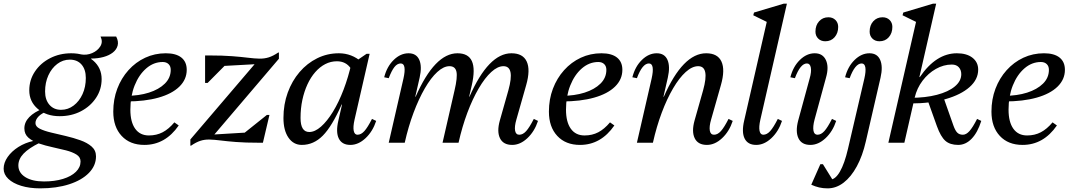

<svg xmlns="http://www.w3.org/2000/svg" viewBox="-110 -785 5908 1056"><path d="M111 251Q52 251 6.5 237Q-39 223 -64.5 198.5Q-90 174 -90 143Q-90 110 -68 78.5Q-46 47 -9 23.5Q28 0 74 -10V-18H109V0Q48 30 19.5 60Q-9 90 -9 125Q-9 165 29 189Q67 213 132 213Q191 213 236.5 199Q282 185 307.5 160Q333 135 333 103Q333 79 310.5 65Q288 51 253 42Q218 33 178.5 24.5Q139 16 104 4Q69 -8 46.5 -27.5Q24 -47 24 -79Q24 -113 51 -141Q78 -169 128 -188L148 -172Q119 -162 102 -144.5Q85 -127 85 -108Q85 -89 109 -77Q133 -65 171 -56Q209 -47 251.5 -37Q294 -27 332 -13.5Q370 0 394 21Q418 42 418 75Q418 126 379 166Q340 206 270.5 228.5Q201 251 111 251ZM218 -146Q145 -146 98 -186Q51 -226 51 -288Q51 -345 82 -391.5Q113 -438 165.5 -465Q218 -492 282 -492Q356 -492 402.5 -452Q449 -412 449 -350Q449 -293 418 -246.5Q387 -200 335 -173Q283 -146 218 -146ZM226 -181Q264 -181 295 -204.5Q326 -228 344 -267.5Q362 -307 362 -356Q362 -403 338.5 -430Q315 -457 274 -457Q236 -457 205 -433.5Q174 -410 156 -370.5Q138 -331 138 -282Q138 -236 162 -208.5Q186 -181 226 -181ZM333 -454 334 -486Q367 -480 397 -493Q427 -506 442 -530.5Q457 -555 443 -584H529Q543 -557 537 -534.5Q531 -512 510.5 -496Q490 -480 459 -471.5Q428 -463 391 -463V-454Z M684 12Q605 12 559 -37.5Q513 -87 513 -171Q513 -239 535 -297Q557 -355 596.5 -399Q636 -443 688.5 -467.5Q741 -492 802 -492Q858 -492 887.5 -468.5Q917 -445 917 -401Q917 -348 876.5 -308.5Q836 -269 761.5 -248Q687 -227 585 -227V-258Q654 -258 709 -275.5Q764 -293 796.5 -325Q829 -357 829 -401Q829 -421 817 -432.5Q805 -444 785 -444Q735 -444 694.5 -409Q654 -374 630.5 -315Q607 -256 607 -182Q607 -114 633.5 -77Q660 -40 709 -40Q751 -40 784.5 -57.5Q818 -75 849 -112L873 -95Q799 12 684 12Z M937 16V-18L1311 -456L1332 -434L1060 -419L1018 -480H1041Q1115 -480 1166.5 -476Q1218 -472 1254 -467.5Q1290 -463 1317 -462.5Q1344 -462 1368 -469.5Q1392 -477 1420 -496H1424V-462L1050 -23L1029 -43L1294 -59L1336 0H1313Q1239 0 1188.5 -4Q1138 -8 1102.5 -12.5Q1067 -17 1041 -17.5Q1015 -18 992 -10.5Q969 -3 941 16ZM1336 0 1198 -25 1358 -153H1372ZM1018 -329V-480L1163 -461L1032 -329Z M1550 12Q1504 12 1476.5 -28Q1449 -68 1449 -136Q1449 -211 1472.5 -275.5Q1496 -340 1537.5 -388.5Q1579 -437 1634.5 -464.5Q1690 -492 1754 -492Q1789 -492 1820.5 -480Q1852 -468 1879 -444L1846 -296Q1846 -369 1819.5 -408.5Q1793 -448 1743 -448Q1709 -448 1679 -432.5Q1649 -417 1624 -388.5Q1599 -360 1581 -321Q1563 -282 1553 -235.5Q1543 -189 1543 -136Q1543 -59 1591 -59Q1622 -59 1655.5 -88.5Q1689 -118 1721 -170Q1753 -222 1779.5 -291.5Q1806 -361 1824 -441H1870L1819 -210H1769Q1716 -90 1665.5 -39Q1615 12 1550 12ZM1817 12Q1771 12 1753.5 -23Q1736 -58 1751 -122L1824 -441H1836L1906 -489H1923L1840 -127Q1831 -87 1835.5 -65.5Q1840 -44 1856 -44Q1876 -44 1894 -64Q1912 -84 1936 -131L1959 -120Q1940 -62 1900.5 -25Q1861 12 1817 12Z M2707 12Q2658 12 2640 -24.5Q2622 -61 2639 -122L2686 -288Q2723 -421 2659 -421Q2627 -421 2592 -389Q2557 -357 2523 -299Q2489 -241 2460.5 -165Q2432 -89 2412 0H2366L2435 -253H2472Q2577 -492 2703 -492Q2766 -492 2787 -446.5Q2808 -401 2784 -317L2730 -127Q2719 -89 2723 -66.5Q2727 -44 2746 -44Q2766 -44 2784 -64Q2802 -84 2826 -131L2849 -120Q2830 -62 2790.5 -25Q2751 12 2707 12ZM2028 0 2109 -353Q2118 -393 2114.5 -414.5Q2111 -436 2094 -436Q2075 -436 2059.5 -416.5Q2044 -397 2028 -355L2003 -360Q2018 -419 2055.5 -455.5Q2093 -492 2137 -492Q2180 -492 2196 -456Q2212 -420 2198 -358L2116 0ZM2070 0 2139 -253H2176Q2281 -492 2406 -492Q2466 -492 2485.5 -448.5Q2505 -405 2485 -317L2412 0H2324L2390 -288Q2407 -360 2400.5 -390.5Q2394 -421 2362 -421Q2330 -421 2295 -389Q2260 -357 2226.5 -299Q2193 -241 2164.5 -165Q2136 -89 2116 0Z M3080 12Q3001 12 2955 -37.5Q2909 -87 2909 -171Q2909 -239 2931 -297Q2953 -355 2992.5 -399Q3032 -443 3084.5 -467.5Q3137 -492 3198 -492Q3254 -492 3283.5 -468.5Q3313 -445 3313 -401Q3313 -348 3272.5 -308.5Q3232 -269 3157.5 -248Q3083 -227 2981 -227V-258Q3050 -258 3105 -275.5Q3160 -293 3192.5 -325Q3225 -357 3225 -401Q3225 -421 3213 -432.5Q3201 -444 3181 -444Q3131 -444 3090.5 -409Q3050 -374 3026.5 -315Q3003 -256 3003 -182Q3003 -114 3029.5 -77Q3056 -40 3105 -40Q3147 -40 3180.5 -57.5Q3214 -75 3245 -112L3269 -95Q3195 12 3080 12Z M3778 12Q3729 12 3711 -24.5Q3693 -61 3710 -122L3757 -288Q3794 -421 3730 -421Q3697 -421 3661.5 -389Q3626 -357 3592 -299Q3558 -241 3529.5 -165Q3501 -89 3481 0H3435L3504 -253H3541Q3646 -492 3774 -492Q3837 -492 3858 -446.5Q3879 -401 3855 -317L3801 -127Q3790 -89 3794 -66.5Q3798 -44 3817 -44Q3837 -44 3855 -64Q3873 -84 3897 -131L3920 -120Q3901 -62 3861.5 -25Q3822 12 3778 12ZM3393 0 3474 -353Q3483 -393 3479.5 -414.5Q3476 -436 3459 -436Q3423 -436 3393 -355L3368 -360Q3383 -419 3420.5 -455.5Q3458 -492 3502 -492Q3545 -492 3561 -456Q3577 -420 3563 -358L3481 0Z M4049 12Q4003 12 3985.5 -23Q3968 -58 3983 -122L4113 -690L4137 -650L4033 -701L4037 -716L4201 -765H4218L4072 -127Q4063 -87 4067.5 -65.5Q4072 -44 4088 -44Q4108 -44 4126 -64Q4144 -84 4168 -131L4191 -120Q4172 -62 4132.5 -25Q4093 12 4049 12Z M4347 12Q4299 12 4281.5 -24.5Q4264 -61 4280 -122L4343 -353Q4354 -391 4349.5 -413.5Q4345 -436 4328 -436Q4292 -436 4262 -355L4237 -360Q4252 -419 4289.5 -455.5Q4327 -492 4371 -492Q4415 -492 4432.5 -454.5Q4450 -417 4433 -358L4370 -127Q4360 -89 4364 -66.5Q4368 -44 4386 -44Q4406 -44 4424 -64Q4442 -84 4466 -131L4489 -120Q4470 -62 4430.5 -25Q4391 12 4347 12ZM4429 -558Q4405 -558 4390 -573Q4375 -588 4375 -611Q4375 -646 4395 -668Q4415 -690 4446 -690Q4470 -690 4485 -675Q4500 -660 4500 -637Q4500 -603 4480.5 -580.5Q4461 -558 4429 -558Z M4442 251Q4417 251 4395.5 246Q4374 241 4352 231L4402 118H4416L4483 226H4455V203Q4484 203 4509.5 159Q4535 115 4554 33L4644 -353Q4653 -392 4649.5 -414Q4646 -436 4629 -436Q4593 -436 4563 -355L4538 -360Q4553 -419 4590.5 -455.5Q4628 -492 4672 -492Q4715 -492 4731 -455.5Q4747 -419 4733 -358L4652 -7Q4634 72 4602.5 130Q4571 188 4530 219.5Q4489 251 4442 251ZM4727 -558Q4703 -558 4688 -573Q4673 -588 4673 -611Q4673 -646 4693 -668Q4713 -690 4744 -690Q4768 -690 4783 -675Q4798 -660 4798 -637Q4798 -603 4778.5 -580.5Q4759 -558 4727 -558Z M4776 0 4934 -690 4958 -650 4854 -701 4858 -716 5022 -765H5039L4864 0ZM5160 12Q5115 12 5089.5 -10.5Q5064 -33 5043 -91L4994 -228L5080 -247L5134 -94Q5144 -66 5155.5 -55Q5167 -44 5186 -44Q5204 -44 5222 -64Q5240 -84 5264 -131L5287 -120Q5267 -56 5234 -22Q5201 12 5160 12ZM4898 -216V-247Q4980 -247 5043 -263.5Q5106 -280 5141.5 -309.5Q5177 -339 5177 -377Q5177 -400 5163.5 -415Q5150 -430 5125 -430Q5080 -430 5037.5 -406Q4995 -382 4964 -341Q4933 -300 4921 -249H4863L4899 -361H4949Q4994 -427 5045 -459.5Q5096 -492 5153 -492Q5207 -492 5238.5 -467.5Q5270 -443 5270 -402Q5270 -348 5222.5 -306Q5175 -264 5091 -240Q5007 -216 4898 -216Z M5514 12Q5435 12 5389 -37.5Q5343 -87 5343 -171Q5343 -239 5365 -297Q5387 -355 5426.5 -399Q5466 -443 5518.5 -467.5Q5571 -492 5632 -492Q5688 -492 5717.5 -468.5Q5747 -445 5747 -401Q5747 -348 5706.5 -308.5Q5666 -269 5591.5 -248Q5517 -227 5415 -227V-258Q5484 -258 5539 -275.5Q5594 -293 5626.5 -325Q5659 -357 5659 -401Q5659 -421 5647 -432.5Q5635 -444 5615 -444Q5565 -444 5524.5 -409Q5484 -374 5460.5 -315Q5437 -256 5437 -182Q5437 -114 5463.5 -77Q5490 -40 5539 -40Q5581 -40 5614.5 -57.5Q5648 -75 5679 -112L5703 -95Q5629 12 5514 12Z"/></svg>

Font: Platypi Light
Style: Italic
Weight: 300
Italic angle: -13°
Designer: David Sargent
Foundry: Bolt Cutter Type
Version: Version 1.200